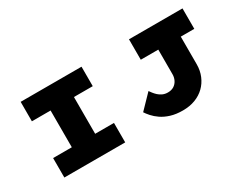

<svg xmlns="http://www.w3.org/2000/svg" viewBox="-88 -1114 1914 1538"><g transform="rotate(-30 868.5 -345.0)"><path d="M160 0V-180H333V-520H160V-700H723V-520H549V-180H723V0ZM1252 10Q1189 10 1141 -5Q1093 -20 1059 -43.5Q1025 -67 1002.5 -92.5Q980 -118 968 -137L1090 -263Q1097 -253 1108 -238.5Q1119 -224 1134.5 -209.5Q1150 -195 1171.5 -185Q1193 -175 1220 -175Q1253 -175 1276 -189.5Q1299 -204 1311.5 -229Q1324 -254 1324 -283V-511H1162V-700H1657V-511H1532V-256Q1532 -198 1511.5 -149Q1491 -100 1454.5 -64.5Q1418 -29 1367 -9.5Q1316 10 1252 10Z"/></g></svg>

Font: Lexend Peta Black
Style: Regular
Weight: 900
Version: Version 1.007